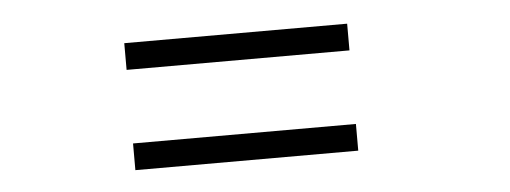

<svg xmlns="http://www.w3.org/2000/svg" viewBox="-30 -479 932 351"><g transform="rotate(-5 436.0 -303.5)"><path d="M206.5 -371.5V-420.5H615.5V-371.5ZM206.5 -187.5V-236.5H615.5V-187.5Z"/></g></svg>

Font: Trispace SemiExpanded ExtraLight
Style: Regular
Weight: 200
Width: 6
Designer: Tyler Finck
Foundry: Etcetera Type Company
Version: Version 1.210; ttfautohint (v1.8.3)